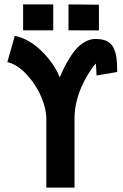

<svg xmlns="http://www.w3.org/2000/svg" viewBox="-20 -848 558 868"><path d="M289.6 -828.1 427.2 -826.7V-710.4L289.6 -710.9ZM84.5 -828.1H220.7V-710.9H84.5ZM250 -498Q261.2 -524.4 271 -543.9Q280.8 -563.5 296.9 -589.4Q313 -615.2 328.9 -631.6Q344.7 -647.9 366.5 -659.9Q388.2 -671.9 411.6 -671.9Q443.4 -671.9 463.4 -662.1Q483.4 -652.3 493.4 -631.3Q503.4 -610.4 506.6 -586.4Q509.8 -562.5 509.8 -525.4V-522.5L416.5 -506.8Q414.6 -547.9 413.6 -560.5Q410.2 -558.1 400.1 -545.2Q390.1 -532.2 375.7 -508.1Q361.3 -483.9 348.4 -455.3Q335.4 -426.8 326.2 -388.9Q316.9 -351.1 316.9 -315.4V0H189.5V-311Q189.5 -356 166.3 -410.6Q143.1 -465.3 101.1 -510.7Q59.1 -556.2 13.2 -567.4L46.9 -686Q113.8 -671.9 170.7 -614.5Q227.5 -557.1 250 -498Z"/></svg>

Font: Fantasque Sans Mono
Style: Bold
Weight: 700
Monospace: yes
Designer: Jany Belluz
Version: Version 1.8.0 ; ttfautohint (v1.8.2)